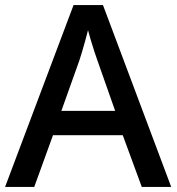

<svg xmlns="http://www.w3.org/2000/svg" viewBox="-20 -737 696 757"><path d="M539 0 464 -204H189L115 0H0L270 -717H386L655 0ZM364 -499Q360 -510 352.5 -532.5Q345 -555 338 -579Q331 -603 327 -618Q322 -598 315.5 -574.5Q309 -551 303 -531Q297 -511 293 -499L222 -300H434Z"/></svg>

Font: Noto Traditional Nushu Medium
Style: Regular
Weight: 500
Version: Version 2.003